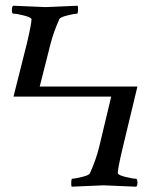

<svg xmlns="http://www.w3.org/2000/svg" viewBox="-20 -666 535 687"><path d="M238.3 -26.4Q247.1 -26.4 272.9 -32.7Q298.8 -39.1 301.8 -45.9Q323.2 -93.8 334 -136.7L377.9 -320.3H28.3L76.2 -510.7Q92.8 -581.1 92.8 -597.7Q89.8 -604.5 64.5 -610.8Q39.1 -617.2 27.3 -617.2Q22.5 -617.2 22.5 -629.9Q22.5 -642.6 27.3 -645.5L143.6 -640.6L257.8 -645.5Q259.8 -641.6 259.3 -629.4Q258.8 -617.2 255.9 -617.2Q247.1 -617.2 221.2 -610.8Q195.3 -604.5 192.4 -597.7Q170.9 -549.8 160.2 -506.8L122.1 -356.4H471.7L418 -132.8Q401.4 -62.5 401.4 -45.9Q404.3 -39.1 429.7 -32.7Q455.1 -26.4 466.8 -26.4Q471.7 -26.4 471.7 -13.2Q471.7 0 466.8 2L350.6 -2.9L236.3 2Q234.4 -2 234.9 -14.2Q235.4 -26.4 238.3 -26.4Z"/></svg>

Font: CrimsonText-Roman
Style: Roman
Weight: 400
Version: Version 0.13